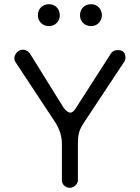

<svg xmlns="http://www.w3.org/2000/svg" viewBox="-20 -876 664 912"><path d="M213 -752C242 -752 264 -775 264 -803C264 -834 242 -856 213 -856C181 -856 160 -834 160 -803C160 -775 181 -752 213 -752ZM413 -752C442 -752 464 -775 464 -803C464 -834 442 -856 413 -856C381 -856 360 -834 360 -803C360 -775 381 -752 413 -752ZM312 16C331 16 349 -1 350 -18V-194C350 -242 358 -262 379 -294L571 -584C574 -589 576 -595 576 -602C576 -626 564 -638 539 -638C525 -638 514 -633 507 -622L342 -365C333 -349 323 -341 314 -341C305 -341 295 -348 283 -363L122 -622C113 -634 102 -640 88 -640C67 -640 48 -619 48 -598C48 -593 50 -587 53 -582L245 -291C262 -263 274 -230 274 -194V-19C274 0 291 16 312 16Z"/></svg>

Font: Dongle Light
Style: Regular
Weight: 300
Designer: Yanghee Ryu
Foundry: Yanghee Ryu
Version: Version 2.000